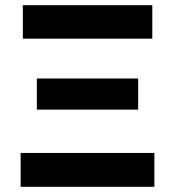

<svg xmlns="http://www.w3.org/2000/svg" viewBox="-20 -720 675 740"><path d="M59.5 0V-130.5H575V0ZM122 -297.5V-417.5H512.5V-297.5ZM68 -571V-700H567V-571Z"/></svg>

Font: Geologica SemiBold
Style: Regular
Weight: 600
Designer: Sindre Bremnes, Frode Helland
Foundry: Monokrom Skriftforlag AS
Version: Version 1.010;gftools[0.9.28]